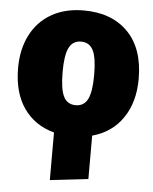

<svg xmlns="http://www.w3.org/2000/svg" viewBox="-55 -600 693 872"><g transform="rotate(5 292.0 -163.5)"><path d="M379 9V207L205 227V10Q116 -14 66.5 -85Q17 -156 17 -268Q17 -354 50.5 -419Q84 -484 146 -519Q208 -554 292 -554Q420 -554 493.5 -479Q567 -404 567 -266Q567 -160 517.5 -87.5Q468 -15 379 9ZM220 -268Q220 -189 237 -155.5Q254 -122 292 -122Q330 -122 347 -156Q364 -190 364 -266Q364 -345 347 -378.5Q330 -412 292 -412Q254 -412 237 -378Q220 -344 220 -268Z"/></g></svg>

Font: Fira Sans Black
Style: Regular
Weight: 900
Designer: Carrois Corporate & Edenspiekermann AG
Foundry: Carrois Corporate GbR & Edenspiekermann AG
Version: Version 4.203